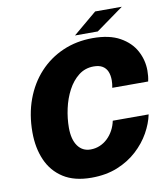

<svg xmlns="http://www.w3.org/2000/svg" viewBox="-96 -975 934 1067"><g transform="rotate(-10 371.0 -441.0)"><path d="M707 -278.5Q696.5 -228 667.8 -176.8Q639 -125.5 592.2 -82.5Q545.5 -39.5 481 -13.2Q416.5 13 334 13Q237.5 13 175.5 -26.8Q113.5 -66.5 83.5 -135.5Q53.5 -204.5 53.5 -292Q53.5 -393 84.5 -477Q115.5 -561 171.8 -622Q228 -683 305 -716.5Q382 -750 474 -750Q568 -750 627.2 -716.8Q686.5 -683.5 714.5 -631Q742.5 -578.5 742.5 -519.5Q742.5 -504 741 -489Q739.5 -474 736 -459H533.5Q535.5 -467.5 536.8 -479.8Q538 -492 538 -500.5Q538 -530 529 -550.8Q520 -571.5 501.2 -582.8Q482.5 -594 452 -594Q403.5 -594 367 -565.5Q330.5 -537 306 -490.8Q281.5 -444.5 269.5 -389.5Q257.5 -334.5 257.5 -282Q257.5 -216 283.8 -179.2Q310 -142.5 356 -142.5Q384 -142.5 408.2 -152.8Q432.5 -163 452 -181.5Q471.5 -200 485 -224.8Q498.5 -249.5 504.5 -278.5ZM380 -781.5 513.5 -893.5H664L508.5 -781.5Z"/></g></svg>

Font: Epilogue Black
Style: Italic
Weight: 900
Italic angle: -12°
Designer: Tyler Finck
Foundry: Etcetera Type Co
Version: Version 2.111